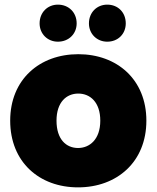

<svg xmlns="http://www.w3.org/2000/svg" viewBox="-20 -802 676 829"><path d="M612 -281C612 -459 485 -568 318 -568C151 -568 24 -459 24 -281C24 -102 150 7 317 7C484 7 612 -102 612 -281ZM224 -281C224 -361 267 -398 318 -398C369 -398 413 -361 413 -281C413 -200 367 -163 317 -163C266 -163 224 -200 224 -281ZM230 -622C277 -622 311 -656 311 -701C311 -748 277 -782 230 -782C185 -782 151 -748 151 -701C151 -656 185 -622 230 -622ZM443 -622C490 -622 523 -656 523 -701C523 -748 490 -782 443 -782C398 -782 364 -748 364 -701C364 -656 398 -622 443 -622Z"/></svg>

Font: SVN-Poppins ExtraBold
Style: Regular
Weight: 800
Designer: Ninad Kale (Devanagari), Jonny Pinhorn (Latin)
Foundry: Indian Type Foundry
Version: Version 3.002 2017; ttfautohint (v1.8.3)